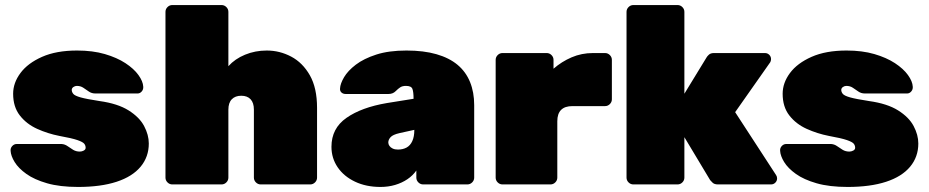

<svg xmlns="http://www.w3.org/2000/svg" viewBox="-20 -730 3676 760"><path d="M289 10Q217 10 166.5 -4.5Q116 -19 84.5 -41.5Q53 -64 38 -88.5Q23 -113 22 -133Q21 -144 28.5 -152Q36 -160 46 -160H220Q221 -160 222 -160Q223 -160 224 -160Q237 -159 247.5 -151.5Q258 -144 269.5 -137Q281 -130 296 -130Q304 -130 311.5 -134Q319 -138 319 -145Q319 -154 313.5 -161Q308 -168 286.5 -175.5Q265 -183 215 -192Q169 -201 127 -220Q85 -239 58.5 -273Q32 -307 32 -359Q32 -402 61 -441Q90 -480 146.5 -505Q203 -530 285 -530Q347 -530 395 -516Q443 -502 476.5 -480Q510 -458 528 -433Q546 -408 547 -387Q548 -376 541 -368Q534 -360 525 -360H367Q365 -360 362 -360Q359 -360 357 -360Q343 -360 332 -367.5Q321 -375 310 -382.5Q299 -390 284 -390Q277 -390 270.5 -385.5Q264 -381 264 -374Q264 -366 270 -358.5Q276 -351 299 -344.5Q322 -338 374 -330Q446 -320 489 -293Q532 -266 550.5 -231Q569 -196 569 -162Q569 -109 536.5 -70Q504 -31 441.5 -10.5Q379 10 289 10Z M662 0Q651 0 643 -8Q635 -16 635 -27V-683Q635 -694 643 -702Q651 -710 662 -710H857Q868 -710 876 -702Q884 -694 884 -683V-468Q910 -497 950 -513.5Q990 -530 1036 -530Q1087 -530 1132.5 -506Q1178 -482 1206.5 -432Q1235 -382 1235 -303V-27Q1235 -16 1227 -8Q1219 0 1208 0H1012Q1001 0 993 -8Q985 -16 985 -27V-296Q985 -323 972 -337Q959 -351 935 -351Q911 -351 897.5 -337Q884 -323 884 -296V-27Q884 -16 876 -8Q868 0 857 0Z M1486 10Q1429 10 1385 -11Q1341 -32 1316.5 -68Q1292 -104 1292 -149Q1292 -222 1351.5 -263.5Q1411 -305 1511 -322L1617 -339V-340Q1617 -366 1612.5 -378Q1608 -390 1587 -390Q1573 -390 1564.5 -384.5Q1556 -379 1546 -369Q1535 -358 1518 -358H1348Q1338 -358 1331.5 -364Q1325 -370 1326 -380Q1327 -399 1342 -424.5Q1357 -450 1388.5 -474Q1420 -498 1469.5 -514Q1519 -530 1589 -530Q1657 -530 1707.5 -515.5Q1758 -501 1791 -473.5Q1824 -446 1840.5 -405.5Q1857 -365 1857 -314V-27Q1857 -16 1849 -8Q1841 0 1830 0H1655Q1644 0 1636 -8Q1628 -16 1628 -27V-55Q1614 -35 1592.5 -20.5Q1571 -6 1544 2Q1517 10 1486 10ZM1555 -138Q1575 -138 1589.5 -146Q1604 -154 1612 -171.5Q1620 -189 1620 -215V-216L1561 -203Q1535 -197 1526 -187Q1517 -177 1517 -166Q1517 -159 1521.5 -152.5Q1526 -146 1534.5 -142Q1543 -138 1555 -138Z M1969 0Q1958 0 1950 -8Q1942 -16 1942 -27V-493Q1942 -504 1950 -512Q1958 -520 1969 -520H2144Q2155 -520 2163 -512Q2171 -504 2171 -493V-458Q2203 -486 2242.5 -503Q2282 -520 2327 -520H2375Q2386 -520 2394 -512Q2402 -504 2402 -493V-337Q2402 -326 2394 -318Q2386 -310 2375 -310H2246Q2216 -310 2201 -295Q2186 -280 2186 -250V-27Q2186 -16 2178 -8Q2170 0 2159 0Z M2487 0Q2476 0 2468 -8Q2460 -16 2460 -27V-683Q2460 -694 2468 -702Q2476 -710 2487 -710H2662Q2673 -710 2681 -702Q2689 -694 2689 -683V-359L2777 -503Q2779 -507 2786 -513.5Q2793 -520 2806 -520H3008Q3018 -520 3025 -513Q3032 -506 3032 -496Q3032 -492 3030.5 -487.5Q3029 -483 3027 -481L2890 -286L3052 -37Q3056 -31 3056 -24Q3056 -14 3049 -7Q3042 0 3032 0H2822Q2807 0 2800 -7.5Q2793 -15 2791 -17L2689 -187V-27Q2689 -16 2681 -8Q2673 0 2662 0Z M3335 10Q3263 10 3212.5 -4.5Q3162 -19 3130.5 -41.5Q3099 -64 3084 -88.5Q3069 -113 3068 -133Q3067 -144 3074.5 -152Q3082 -160 3092 -160H3266Q3267 -160 3268 -160Q3269 -160 3270 -160Q3283 -159 3293.5 -151.5Q3304 -144 3315.5 -137Q3327 -130 3342 -130Q3350 -130 3357.5 -134Q3365 -138 3365 -145Q3365 -154 3359.5 -161Q3354 -168 3332.5 -175.5Q3311 -183 3261 -192Q3215 -201 3173 -220Q3131 -239 3104.5 -273Q3078 -307 3078 -359Q3078 -402 3107 -441Q3136 -480 3192.5 -505Q3249 -530 3331 -530Q3393 -530 3441 -516Q3489 -502 3522.5 -480Q3556 -458 3574 -433Q3592 -408 3593 -387Q3594 -376 3587 -368Q3580 -360 3571 -360H3413Q3411 -360 3408 -360Q3405 -360 3403 -360Q3389 -360 3378 -367.5Q3367 -375 3356 -382.5Q3345 -390 3330 -390Q3323 -390 3316.5 -385.5Q3310 -381 3310 -374Q3310 -366 3316 -358.5Q3322 -351 3345 -344.5Q3368 -338 3420 -330Q3492 -320 3535 -293Q3578 -266 3596.5 -231Q3615 -196 3615 -162Q3615 -109 3582.5 -70Q3550 -31 3487.5 -10.5Q3425 10 3335 10Z"/></svg>

Font: Rubik Light Black
Style: Regular
Weight: 900
Version: Version 2.104